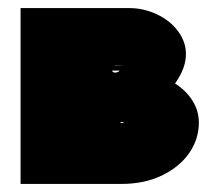

<svg xmlns="http://www.w3.org/2000/svg" viewBox="-20 -456 515 476"><path d="M473 -152Q473 -111 449 -76.5Q425 -42 381.5 -21Q338 0 281 0H31V-436H300Q336 -436 369 -420.5Q402 -405 421.5 -378.5Q441 -352 441 -322Q441 -287 414 -249Q442 -231 457.5 -206Q473 -181 473 -152ZM262 -294H290Q283 -294 275.5 -294.5Q268 -295 262 -294ZM266 -276Q270 -276 274 -278.5Q278 -281 275 -281H258Q259 -276 266 -276ZM289 -151Q288 -151 283.5 -153Q279 -155 279 -152V-151Z"/></svg>

Font: Ysabeau Black
Style: Regular
Weight: 900
Designer: Christian Thalmann (Catharsis Fonts)
Version: Version 0.003